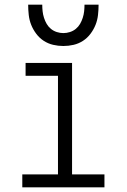

<svg xmlns="http://www.w3.org/2000/svg" viewBox="-20 -798 540 818"><path d="M75 0V-55H227V-475H89V-530H287V-55H425V0ZM250 -602Q228 -602 206.5 -607Q185 -612 166.5 -624Q148 -636 134.5 -654Q121 -672 113 -692Q105 -712 102.5 -734Q100 -756 100 -778H160Q160 -764 161.5 -750Q163 -736 167.5 -722Q172 -708 179 -696Q186 -684 197 -675Q208 -666 222 -661.5Q236 -657 250 -657Q264 -657 278 -661.5Q292 -666 303 -675Q314 -684 321 -696Q328 -708 332.5 -722Q337 -736 338.5 -750Q340 -764 340 -778H400Q400 -756 397.5 -734Q395 -712 387 -692Q379 -672 365.5 -654Q352 -636 333.5 -624Q315 -612 293.5 -607Q272 -602 250 -602Z"/></svg>

Font: Iosevka Term Light
Style: Regular
Weight: 300
Monospace: yes
Designer: Belleve Invis
Foundry: Belleve Invis
Version: Version 9.0.1; ttfautohint (v1.8.3)